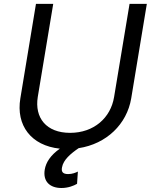

<svg xmlns="http://www.w3.org/2000/svg" viewBox="-20 -747 781 979"><path d="M640.6 -727.3 561.8 -252.8C544.7 -146.3 458.8 -69.6 337.4 -69.6C215.9 -69.6 155.5 -146.3 172.6 -252.8L251.4 -727.3H163.4L83.8 -245.7C60.7 -108 138.5 -4.3 285.2 11C237.6 44.4 214.1 81.3 208.1 117.9C198.2 179 235.1 211.6 293.3 211.6C327.4 211.6 355.8 200.3 372.9 190.3L377.1 127.8C365.8 133.5 348.7 140.6 327.4 140.6C299 140.6 291.9 127.8 296.2 106.5C302.6 68.5 339.5 36.9 381 8.5C523.1 -13.1 627.1 -114 649.1 -245.7L728.7 -727.3Z"/></svg>

Font: Magic Ui Pro
Style: Italic
Weight: 400
Italic angle: -9.39999°
Designer: Stefan Endress, Andreas Faust
Version: Version 1.000;FEAKit 1.0